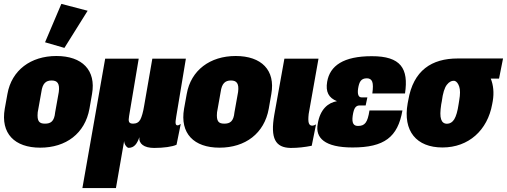

<svg xmlns="http://www.w3.org/2000/svg" viewBox="-41 -747 2598 984"><path d="M165 9.8C297.4 9.8 394.5 -63 417.5 -189.9L430.7 -265.6C452.1 -387.2 380.4 -460 248 -460C116.7 -460 18.6 -387.2 -2.9 -265.6L-16.6 -189.9C-38.6 -63 33.7 9.8 165 9.8ZM189.5 -113.3C160.6 -113.3 147.9 -124.5 152.3 -171.4L170.9 -275.4C176.8 -319.8 194.3 -334.5 223.6 -334.5C252.4 -334.5 266.1 -319.8 260.3 -275.4L241.7 -171.4C237.3 -124.5 218.8 -113.3 189.5 -113.3ZM289.1 -501.5 408.2 -691.9 273.4 -727.1 189.9 -530.3Z M381.3 216.8H553.2L595.2 -24.4C595.7 -4.4 611.3 10.7 617.7 10.7C647 10.7 661.6 -10.3 673.3 -43.9C669.4 -10.7 696.8 11.2 749 11.2C796.4 11.2 843.8 4.9 863.8 -5.4L885.3 -111.8C879.4 -107.4 873 -104.5 869.1 -104.5C863.8 -104.5 860.4 -107.4 859.4 -113.3C857.9 -118.7 858.9 -130.9 862.3 -149.9L911.6 -446.3H739.7L697.8 -205.1C692.4 -171.9 685.5 -148.4 678.2 -134.3C670.4 -120.1 658.2 -113.3 641.1 -113.3C617.7 -113.3 616.2 -125.5 620.6 -152.3L669.9 -446.3H498Z M1084 9.8C1216.3 9.8 1313.5 -63 1336.4 -189.9L1349.6 -265.6C1371.1 -387.2 1299.3 -460 1167 -460C1035.6 -460 937.5 -387.2 916 -265.6L902.3 -189.9C880.4 -63 952.6 9.8 1084 9.8ZM1108.4 -113.3C1079.6 -113.3 1066.9 -124.5 1071.3 -171.4L1089.8 -275.4C1095.7 -319.8 1113.3 -334.5 1142.6 -334.5C1171.4 -334.5 1185.1 -319.8 1179.2 -275.4L1160.6 -171.4C1156.2 -124.5 1137.7 -113.3 1108.4 -113.3Z M1448.7 11.2C1485.8 11.2 1520 7.3 1556.6 0L1578.6 -109.4C1571.3 -105 1564.9 -103 1559.1 -103C1550.3 -103 1544.4 -107.4 1541.5 -116.7C1538.6 -126 1538.6 -141.1 1541 -163.1L1591.3 -446.3H1416.5L1364.7 -158.2C1343.8 -37.6 1370.1 9.8 1448.7 11.2Z M1765.6 8.8C1928.2 8.8 1997.6 -43.9 2021.5 -180.7H1852.5C1842.8 -118.2 1828.6 -101.6 1793.5 -101.6C1771.5 -101.6 1761.2 -115.2 1766.6 -153.8C1769.5 -173.8 1773.9 -188 1779.3 -195.3C1784.7 -202.6 1792 -206.5 1800.8 -206.5H1833L1841.8 -248H1811.5C1795.9 -248 1790 -264.6 1794.4 -293.9C1799.8 -326.7 1808.6 -345.7 1839.4 -345.7C1853 -345.7 1862.3 -339.8 1866.7 -328.1C1871.1 -316.4 1871.1 -296.4 1867.2 -268.1H2034.7C2053.7 -395.5 2013.7 -459.5 1863.8 -459C1719.7 -459 1649.9 -410.6 1635.7 -328.1C1627 -276.4 1643.1 -245.6 1686 -228.5C1641.1 -220.7 1599.6 -188 1587.4 -112.3C1573.7 -40.5 1623 8.8 1765.6 8.8Z M2226.6 8.8C2360.8 8.8 2457.5 -79.6 2481.4 -212.9L2484.4 -229C2491.7 -272 2487.3 -312 2474.1 -344.2H2516.6L2537.1 -447.3H2304.7C2171.9 -447.3 2077.1 -386.7 2051.3 -232.9L2048.3 -217.3C2022.9 -75.2 2093.3 8.8 2226.6 8.8ZM2250 -112.8C2234.9 -112.8 2224.6 -120.6 2219.7 -135.7C2214.4 -150.9 2214.8 -176.3 2220.2 -211.9L2223.1 -227.1C2228.5 -269.5 2237.3 -297.9 2249.5 -313C2261.2 -328.1 2274.4 -334.5 2289.6 -332.5C2299.3 -329.1 2307.1 -319.3 2312.5 -303.2C2317.9 -287.1 2317.9 -263.7 2312.5 -232.9L2309.6 -214.4C2304.2 -176.8 2296.4 -150.9 2287.1 -135.7C2277.8 -120.6 2265.1 -112.8 2250 -112.8Z"/></svg>

Font: Roboto Flex Super Cond Black
Style: Italic
Weight: 900
Width: 3
Italic angle: -10°
Designer: Berlow after Robertson
Foundry: Google
Version: Version 3.200;Glyphs 3.3 (3311)